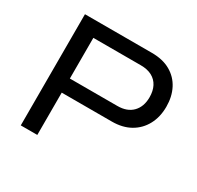

<svg xmlns="http://www.w3.org/2000/svg" viewBox="-148 -856 1051 1026"><g transform="rotate(30 377.0 -343.0)"><path d="M97 0V-686H510Q578 -686 625 -659Q672 -632 696.5 -584.5Q721 -537 721 -475Q721 -412 695 -363.5Q669 -315 621.5 -288Q574 -261 508 -261H199V0ZM199 -348H492Q552 -348 585 -382Q618 -416 618 -474Q618 -513 603.5 -541Q589 -569 561 -584Q533 -599 492 -599H199Z"/></g></svg>

Font: Archivo SemiExpanded
Style: Regular
Weight: 400
Width: 6
Designer: Hector Gatti
Foundry: Omnibus-Type
Version: Version 2.001